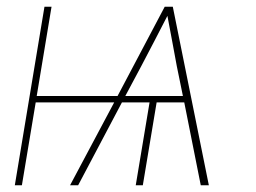

<svg xmlns="http://www.w3.org/2000/svg" viewBox="-20 -550 760 570"><path d="M24 0H45L86 -246H319L188 0H212L342 -246H424L383 0H404L445 -246H527L576 0H600L493 -530H469L329 -265H89L133 -530H112ZM352 -265 399 -353Q419 -391 438.5 -428.5Q458 -466 477 -503Q484 -466 491 -428.5Q498 -391 505 -353L523 -265Z"/></svg>

Font: Iosevka Sparkle Thin Oblique
Style: Regular
Weight: 100
Italic angle: -9°
Designer: Belleve Invis
Foundry: Belleve Invis
Version: Version 4.5.0; ttfautohint (v1.8.3)